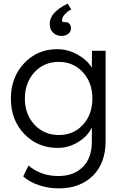

<svg xmlns="http://www.w3.org/2000/svg" viewBox="-20 -805 674 1058"><path d="M303 233Q247 233 194.5 215.5Q142 198 108 167L137 107Q205 165 302 165Q386 165 436 115.5Q486 66 486 -23V-103Q464 -55 411 -22.5Q358 10 298 10Q187 10 113.5 -67Q40 -144 40 -261Q40 -379 113 -456.5Q186 -534 295 -534Q354 -534 407 -504.5Q460 -475 486 -432L487 -525H562V-28Q562 94 491.5 163.5Q421 233 303 233ZM117 -261Q117 -175 170 -118Q223 -61 305 -61Q385 -61 437 -117.5Q489 -174 489 -262Q489 -350 436.5 -407Q384 -464 304 -464Q222 -464 169.5 -406.5Q117 -349 117 -261ZM254 -674Q254 -737 353 -785L373 -752Q355 -746 337.5 -726.5Q320 -707 322 -690Q323 -685 327 -683.5Q331 -682 336.5 -683Q342 -684 349 -682Q371 -676 371 -648Q371 -630 356 -618.5Q341 -607 318 -607Q292 -607 273 -624.5Q254 -642 254 -674Z"/></svg>

Font: Easer Grotesk Light
Style: Regular
Weight: 300
Designer: Boardeaser, Bonnie Shaver-Troup, Thomas Jockin
Foundry: Lexend
Version: Version 1.008;Glyphs 3.1.2 (3151)